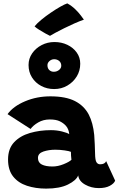

<svg xmlns="http://www.w3.org/2000/svg" viewBox="-20 -1105 700 1133"><path d="M252 8Q190 8 139 -8.8Q88 -25.5 57.8 -63.2Q27.5 -101 27.5 -164Q27.5 -227.5 63.2 -265.5Q99 -303.5 156.8 -320.2Q214.5 -337 280.5 -337Q315 -337 345.8 -329.2Q376.5 -321.5 388.5 -313.5Q388 -325 383 -338.8Q378 -352.5 369.5 -362Q355.5 -378 333.5 -389Q311.5 -400 273.5 -400Q235.5 -400 205.5 -382.5Q175.5 -365 160.5 -344L24.5 -431.5Q58.5 -478 127.8 -507.2Q197 -536.5 277.5 -536.5Q367.5 -536.5 422 -508.8Q476.5 -481 504 -428.5Q529 -380 536 -309Q538 -281 539.2 -253.8Q540.5 -226.5 541 -199.5Q541.5 -160 549.2 -147.8Q557 -135.5 570.5 -135.5Q598.5 -135.5 606.5 -154L659.5 -39Q653 -22 628 -8.5Q603 5 563 5Q518.5 5 482 -15.8Q445.5 -36.5 441.5 -70Q430 -40.5 381.2 -16.2Q332.5 8 252 8ZM290 -122.5Q321.5 -122.5 355 -136Q388.5 -149.5 401.5 -162Q400 -173 399.2 -186.8Q398.5 -200.5 398.5 -209Q388.5 -213.5 361.2 -217.5Q334 -221.5 306 -221.5Q268 -221.5 236 -210.8Q204 -200 204 -173Q204 -145.5 227 -134Q250 -122.5 290 -122.5ZM299.5 -579.5Q257.5 -579.5 223.2 -597.8Q189 -616 168.8 -648Q148.5 -680 148.5 -721.5Q148.5 -759.5 169.8 -790.2Q191 -821 225.8 -839Q260.5 -857 301 -857Q343 -857 377.5 -840.5Q412 -824 432.8 -795Q453.5 -766 453.5 -729Q453.5 -687.5 432.8 -653.8Q412 -620 377.2 -599.8Q342.5 -579.5 299.5 -579.5ZM297 -681.5Q315 -681.5 328.2 -692Q341.5 -702.5 341.5 -717Q341.5 -735 329.2 -745.2Q317 -755.5 299.5 -755.5Q284.5 -755.5 272.2 -745Q260 -734.5 260 -720.5Q260 -701.5 271 -691.5Q282 -681.5 297 -681.5ZM377 -1085Q403.5 -1070.5 424 -1050.5Q444.5 -1030.5 457.5 -1013Q470.5 -995.5 475 -989Q449 -980 418.5 -966.5Q388 -953 359 -938.5Q330 -924 307.5 -912Q285 -900 275 -893.5Q269 -896 249.8 -906.5Q230.5 -917 210.8 -929.5Q191 -942 184 -949.5Q198 -967 224 -988.5Q250 -1010 279.8 -1030.2Q309.5 -1050.5 336 -1065.5Q362.5 -1080.5 377 -1085Z"/></svg>

Font: Grandstander ExtraBold
Style: Regular
Weight: 800
Designer: Tyler Finck
Foundry: Etcetera Type Co
Version: Version 1.200; ttfautohint (v1.8.3)